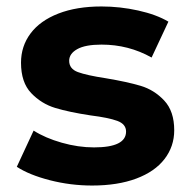

<svg xmlns="http://www.w3.org/2000/svg" viewBox="-20 -566 591 594"><path d="M32 -50 84 -162Q120 -139 171 -124.5Q222 -110 271 -110Q370 -110 370 -159Q370 -182 343 -192Q316 -202 260 -209Q194 -219 151 -232Q108 -245 76.5 -278Q45 -311 45 -372Q45 -423 74.5 -462.5Q104 -502 160.5 -524Q217 -546 294 -546Q351 -546 407.5 -533.5Q464 -521 501 -499L449 -388Q378 -428 294 -428Q244 -428 219 -414Q194 -400 194 -378Q194 -353 221 -343Q248 -333 307 -324Q373 -313 415 -300.5Q457 -288 488 -255Q519 -222 519 -163Q519 -113 489 -74Q459 -35 401.5 -13.5Q344 8 265 8Q198 8 134 -8.5Q70 -25 32 -50Z"/></svg>

Font: Montserrat-Bold
Style: Bold
Weight: 700
Version: Version 7.200